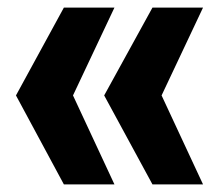

<svg xmlns="http://www.w3.org/2000/svg" viewBox="-20 -556 577 505"><path d="M148 -71 22 -305 148 -536H281L172 -305L281 -71ZM381 -71 254 -305 381 -536H514L405 -305L514 -71Z"/></svg>

Font: Mona Sans SemiExpanded
Style: Bold
Weight: 700
Width: 6
Designer: Deni Anggara
Foundry: GitHub
Version: Version 2.000